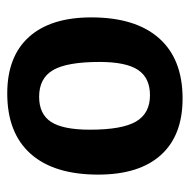

<svg xmlns="http://www.w3.org/2000/svg" viewBox="-17 -497 524 530"><g transform="rotate(90 245.0 -232.0)"><path d="M252 -474Q354 -474 408 -414Q462 -354 462 -241Q462 -119 404.5 -54.5Q347 10 238 10Q136 10 82 -50Q28 -110 28 -222Q28 -344 85.5 -409Q143 -474 252 -474ZM243 -384Q195 -384 173 -351Q151 -318 151 -245Q151 -155 173.5 -116.5Q196 -78 247 -78Q295 -78 316.5 -111Q338 -144 338 -218Q338 -307 315.5 -345.5Q293 -384 243 -384Z"/></g></svg>

Font: Alegreya Sans SC
Style: Bold
Weight: 700
Designer: Juan Pablo del Peral
Foundry: Huerta Tipografica
Version: Version 2.007